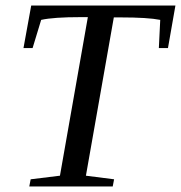

<svg xmlns="http://www.w3.org/2000/svg" viewBox="-20 -675 655 695"><path d="M86 0 91 -26 197 -39 298 -613H273Q173 -613 129 -603L98 -501H65L93 -655H615L588 -501H555L560 -603Q516 -612 416 -612H392L291 -39L393 -26L388 0Z"/></svg>

Font: Libra Serif Modern
Style: Italic
Weight: 400
Italic angle: -12°
Designer: Stefan Peev, Context Ltd
Foundry: Stefan Peev, Context Ltd
Version: Version 1.000